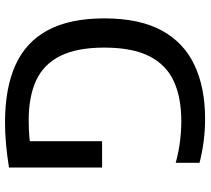

<svg xmlns="http://www.w3.org/2000/svg" viewBox="-55 -735 796 726"><g transform="rotate(90 343.0 -372.0)"><path d="M442.5 7Q312.5 7 225.2 -32.8Q138 -72.5 93.8 -155.5Q49.5 -238.5 49.5 -368.5Q49.5 -501 95 -585Q140.5 -669 225.8 -709.2Q311 -749.5 429.5 -749.5Q472 -749.5 513.2 -744.2Q554.5 -739 595.5 -728.5V-638.5Q552.5 -650 513.8 -654.8Q475 -659.5 437 -659.5Q348.5 -659.5 286.8 -631Q225 -602.5 192.5 -538.5Q160 -474.5 160 -368Q160 -266.5 190.8 -203.5Q221.5 -140.5 282.5 -111.5Q343.5 -82.5 435 -82.5Q469 -82.5 500 -85.2Q531 -88 557.5 -92.5L514 -51V-360H613.5V-8Q566.5 -0.5 525.5 3.2Q484.5 7 442.5 7Z"/></g></svg>

Font: Encode Sans SC Medium
Style: Regular
Weight: 500
Version: Version 3.002